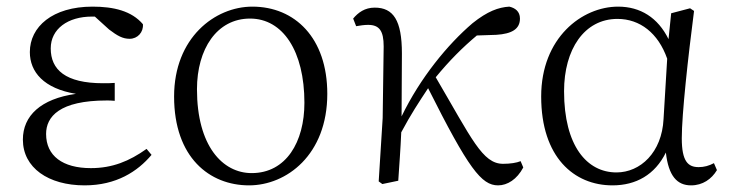

<svg xmlns="http://www.w3.org/2000/svg" viewBox="-20 -545 2205 579"><path d="M422 -96C370 -59 319 -38 254 -38C169 -38 119 -75 119 -141C119 -193 159 -242 302 -242C307 -242 316 -242 326 -241V-295C317 -294 301 -294 291 -294C177 -294 133 -335 133 -399C133 -458 185 -495 257 -495H266L309 -456C334 -437 350 -428 371 -428C395 -428 413 -448 411 -472C377 -512 323 -525 259 -525C138 -525 70 -464 70 -388C70 -328 112 -278 209 -262C103 -247 49 -196 49 -124C49 -39 126 14 235 14C331 14 395 -28 437 -78Z M731 14C844 14 967 -78 967 -262C967 -431 869 -525 741 -525C628 -525 505 -431 505 -254C505 -70 612 14 731 14ZM739 -23C651 -23 574 -105 574 -276C574 -397 634 -489 734 -489C833 -489 898 -391 898 -235C898 -117 843 -23 739 -23Z M1550 -59C1538 -54 1519 -51 1497 -51C1435 -51 1403 -126 1294 -312C1335 -362 1375 -402 1418 -438L1477 -440C1523 -443 1548 -457 1548 -489C1548 -511 1533 -521 1516 -525C1483 -523 1450 -511 1405 -475C1330 -411 1247 -310 1191 -194C1191 -248 1192 -357 1192 -384C1192 -484 1166 -522 1110 -522C1080 -522 1060 -507 1045 -489L1054 -466C1066 -468 1078 -470 1090 -470C1124 -470 1137 -452 1137 -405L1134 -189L1122 2L1133 10L1181 0C1184 -46 1188 -97 1190 -146C1220 -202 1242 -235 1271 -279C1393 -36 1432 14 1482 14C1510 14 1539 -4 1558 -40Z M1981 -186C1976 -85 1911 -25 1839 -25C1750 -25 1681 -105 1681 -270C1681 -396 1742 -488 1842 -488C1910 -488 1965 -445 1992 -368ZM2133 -53C2118 -45 2103 -41 2087 -41C2055 -41 2036 -58 2036 -128C2036 -201 2055 -373 2073 -512L2061 -520L2004 -505L1996 -427C1964 -492 1911 -525 1844 -525C1735 -525 1612 -431 1612 -254C1612 -71 1711 14 1827 14C1898 14 1955 -18 1988 -85C1996 -14 2022 14 2064 14C2099 14 2126 -5 2142 -32Z"/></svg>

Font: Noto Serif CJK JP Light
Style: Regular
Weight: 300
Designer: Ryoko NISHIZUKA 西塚涼子 (kana & ideographs); Frank Grießhammer (Latin, Greek & Cyrillic); Wenlong ZHANG 张文龙 (bopomofo); San
Foundry: Adobe Systems Incorporated
Version: Version 1.001;PS 1.001;hotconv 16.6.54;makeotf.lib2.5.65590